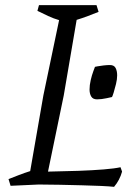

<svg xmlns="http://www.w3.org/2000/svg" viewBox="-20 -720 539 744"><path d="M422 4Q404 2 371 0.5Q338 -1 296.5 -2Q255 -3 212 -4Q169 -5 130 -5L21 0L13 -26Q33 -34 54 -42Q75 -50 97 -57L148 -350L209 -642Q188 -648 166.5 -658Q145 -668 125 -678L131 -700H354L362 -674Q342 -666 321 -658Q300 -650 277 -643L227 -350L166 -55Q227 -56 283 -58Q339 -60 382 -63.5Q425 -67 447 -72L453 -55Q444 -22 422 4ZM356 -335Q340 -335 333.5 -346Q327 -357 327 -373Q327 -390 331.5 -409.5Q336 -429 341.5 -443.5Q347 -458 348 -461Q348 -461 358 -463Q368 -465 382 -466.5Q396 -468 406 -468Q422 -468 428 -456.5Q434 -445 434 -428Q434 -413 429.5 -394.5Q425 -376 420.5 -361.5Q416 -347 414 -344Q414 -344 393.5 -339.5Q373 -335 356 -335Z"/></svg>

Font: Mate
Style: Italic
Weight: 400
Italic angle: -10.8°
Designer: Eduardo Rodriguez Tunni
Foundry: Eduardo Rodriguez Tunni
Version: Version 1.003; ttfautohint (v1.8.4.7-5d5b);gftools[0.9.24]